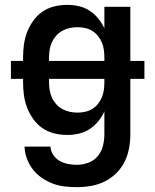

<svg xmlns="http://www.w3.org/2000/svg" viewBox="-20 -548 640 791"><path d="M296 223Q271 223 245.5 220Q220 217 196.5 208Q173 199 152 184.5Q131 170 115.5 150Q100 130 91 106Q82 82 81 56H188Q189 75 199.5 90.5Q210 106 226 115Q242 124 260 127.5Q278 131 296 131Q320 131 343.5 122.5Q367 114 382.5 95.5Q398 77 404 53Q410 29 410 5V-89Q400 -67 384.5 -48Q369 -29 349 -16Q329 -3 305 2.5Q281 8 257 8Q230 8 203.5 1.5Q177 -5 155 -20Q133 -35 117 -57.5Q101 -80 91.5 -105Q82 -130 78.5 -156.5Q75 -183 75 -210V-223H25V-297H75V-310Q75 -337 78.5 -363.5Q82 -390 91.5 -415Q101 -440 117 -462.5Q133 -485 155 -500Q177 -515 203.5 -521.5Q230 -528 257 -528Q281 -528 305 -522.5Q329 -517 349 -504Q369 -491 384.5 -472Q400 -453 410 -431V-520H517V-297H575V-223H517V5Q517 34 511.5 63.5Q506 93 493 119Q480 145 458.5 166Q437 187 410.5 200Q384 213 355 218Q326 223 296 223ZM182 -297H410V-310Q410 -326 408 -341.5Q406 -357 400 -372Q394 -387 384 -399.5Q374 -412 360.5 -420.5Q347 -429 331 -432.5Q315 -436 299 -436Q283 -436 267 -432.5Q251 -429 236.5 -421Q222 -413 211 -400.5Q200 -388 193.5 -373.5Q187 -359 184.5 -342.5Q182 -326 182 -310ZM299 -84Q315 -84 331 -87.5Q347 -91 360.5 -99.5Q374 -108 384 -120.5Q394 -133 400 -148Q406 -163 408 -178.5Q410 -194 410 -210V-223H182V-210Q182 -194 184.5 -177.5Q187 -161 193.5 -146.5Q200 -132 211 -119.5Q222 -107 236.5 -99Q251 -91 267 -87.5Q283 -84 299 -84Z"/></svg>

Font: Iosevka SS04 Semibold Extended
Style: Regular
Weight: 600
Width: 7
Monospace: yes
Designer: Belleve Invis
Foundry: Belleve Invis
Version: Version 19.0.0; ttfautohint (v1.8.4)